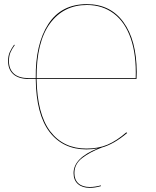

<svg xmlns="http://www.w3.org/2000/svg" viewBox="-20 -709 752 924"><path d="M156 -329Q159 -159 222 -76.5Q285 6 396 6Q454 6 498 -13Q542 -32 588 -72L592 -69Q528 -15 470 1Q414 22 376 51Q338 80 338 124Q338 156 357.5 173.5Q377 191 412 191Q437 191 466 183L465 187Q437 195 412 195Q376 195 355 176.5Q334 158 334 124Q334 51 451 5Q423 10 396 10Q283 10 218.5 -74Q154 -158 152 -329H119Q70 -329 44.5 -351.5Q19 -374 19 -415Q19 -440 26.5 -457Q34 -474 48 -494L51 -492Q37 -473 30 -456Q23 -439 23 -415Q23 -376 47 -354.5Q71 -333 118 -333H152Q150 -497 212.5 -593Q275 -689 398 -689Q511 -689 574 -602.5Q637 -516 638 -363Q638 -342 637 -329ZM633 -333Q637 -444 609.5 -523.5Q582 -603 527.5 -644Q473 -685 398 -685Q286 -685 220.5 -596Q155 -507 156 -333Z"/></svg>

Font: FiraGO Four
Style: Regular
Weight: 100
Designer: bBox Type
Foundry: bBox Type GmbH
Version: Version 1.001